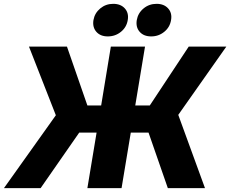

<svg xmlns="http://www.w3.org/2000/svg" viewBox="-60 -967 1183 987"><path d="M685.5 -727.5 635.3 -424.8H710L910.2 -727.5H1103.5L856.4 -376.5L993.7 0H802.7L703.6 -285.2H612.3L564.9 0H389.2L436.5 -285.2H347.2L148.9 0H-39.6L227.1 -374.5L88.9 -727.5H284.2L389.2 -424.8H460L509.8 -727.5ZM717.3 -779.8Q678.7 -779.8 658 -803.5Q637.2 -827.1 643.1 -863.8Q649.4 -899.9 678 -923.6Q706.5 -947.3 745.1 -947.3Q783.2 -947.3 804.4 -923.6Q825.7 -899.9 819.3 -863.8Q813.5 -827.1 784.4 -803.5Q755.4 -779.8 717.3 -779.8ZM494.1 -779.8Q456.1 -779.8 435.3 -803.5Q414.6 -827.1 420.4 -863.8Q426.8 -899.9 455.3 -923.6Q483.9 -947.3 522 -947.3Q560.5 -947.3 581.8 -923.6Q603 -899.9 596.7 -863.8Q590.8 -827.1 561.8 -803.5Q532.7 -779.8 494.1 -779.8Z"/></svg>

Font: Inter Display ExtraBold
Style: Italic
Weight: 800
Italic angle: -9.39999°
Designer: Rasmus Andersson
Foundry: rsms
Version: Version 4.000;git-a52131595